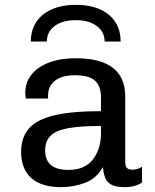

<svg xmlns="http://www.w3.org/2000/svg" viewBox="-20 -761 640 791"><path d="M231 10Q152 10 109.5 -27Q67 -64 67 -136Q67 -195 99.5 -232Q132 -269 204 -286Q276 -303 396 -303V-359Q396 -407 371 -429Q346 -451 289 -451Q236 -451 207 -429Q178 -407 178 -367V-355H86Q84 -372 84 -377Q84 -443 140.5 -482Q197 -521 292 -521Q496 -521 496 -363V-92Q496 -75 503.5 -68.5Q511 -62 525 -62Q548 -62 565 -74V-9Q537 10 493 10Q448 10 428 -7.5Q408 -25 404 -73Q378 -26 331 -8Q284 10 231 10ZM84 -376Q84 -374 83.5 -378.5Q83 -383 84 -377ZM262 -61Q330 -61 363 -104.5Q396 -148 396 -211V-242Q309 -242 259 -232.5Q209 -223 187.5 -201Q166 -179 166 -141Q166 -61 262 -61ZM107 -590Q107 -660 157 -700.5Q207 -741 293 -741Q379 -741 428 -700.5Q477 -660 477 -590H411Q411 -630 378.5 -654Q346 -678 292 -678Q238 -678 205.5 -654Q173 -630 173 -590Z"/></svg>

Font: Chivo Mono
Style: Regular
Weight: 400
Monospace: yes
Designer: Hector Gatti
Foundry: Omnibus-Type
Version: Version 1.008; ttfautohint (v1.8.4.7-5d5b)